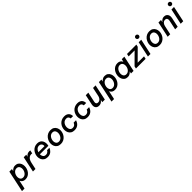

<svg xmlns="http://www.w3.org/2000/svg" viewBox="735 -3345 6128 6128"><g transform="rotate(-45 3799.0 -281.0)"><path d="M-18 195 137 -530H252L237 -458H242Q242 -458 251.5 -470.5Q261 -483 280.5 -499Q300 -515 331 -527.5Q362 -540 406 -540Q473 -540 518.5 -507.5Q564 -475 586.5 -422Q609 -369 609 -308Q609 -252 590.5 -195.5Q572 -139 536 -92.5Q500 -46 448.5 -18Q397 10 330 10Q276 10 242 -7Q208 -24 189.5 -47Q171 -70 164 -88H158L97 195ZM196 -227Q196 -189 208.5 -156.5Q221 -124 248 -104.5Q275 -85 317 -85Q359 -85 392 -104.5Q425 -124 448.5 -156.5Q472 -189 484 -227.5Q496 -266 496 -303Q496 -341 483 -373.5Q470 -406 443 -425.5Q416 -445 374 -445Q332 -445 299 -425.5Q266 -406 243 -374Q220 -342 208 -303.5Q196 -265 196 -227Z M672 0 785 -530H899L884 -460H889Q911 -493 949.5 -516.5Q988 -540 1045 -540Q1063 -540 1075.5 -538Q1088 -536 1088 -536L1065 -426Q1065 -426 1054 -428Q1043 -430 1027 -430Q956 -430 906.5 -380Q857 -330 835 -226L786 0Z M1334 10Q1254 10 1203.5 -23.5Q1153 -57 1128 -111Q1103 -165 1103 -226Q1103 -282 1122.5 -337.5Q1142 -393 1179.5 -439Q1217 -485 1272 -512.5Q1327 -540 1398 -540Q1467 -540 1512 -513Q1557 -486 1580.5 -442.5Q1604 -399 1609.5 -348Q1615 -297 1604 -250L1600 -232H1215Q1216 -168 1246.5 -125Q1277 -82 1342 -82Q1380 -82 1405 -94.5Q1430 -107 1444.5 -123Q1459 -139 1465 -151.5Q1471 -164 1471 -164H1579Q1579 -164 1572 -146.5Q1565 -129 1548.5 -103Q1532 -77 1504 -51Q1476 -25 1434 -7.5Q1392 10 1334 10ZM1229 -312H1505Q1510 -346 1499.5 -377Q1489 -408 1462 -428Q1435 -448 1392 -448Q1331 -448 1289 -408Q1247 -368 1229 -312Z M1927 10Q1850 10 1799.5 -23Q1749 -56 1724.5 -109Q1700 -162 1700 -223Q1700 -279 1720 -335Q1740 -391 1778 -437.5Q1816 -484 1871.5 -512Q1927 -540 1998 -540Q2076 -540 2126 -507Q2176 -474 2200.5 -421Q2225 -368 2225 -307Q2225 -251 2205.5 -195Q2186 -139 2147.5 -92.5Q2109 -46 2053.5 -18Q1998 10 1927 10ZM1934 -87Q1976 -87 2009 -106Q2042 -125 2065 -157Q2088 -189 2100 -227Q2112 -265 2112 -303Q2112 -341 2099 -373Q2086 -405 2059.5 -424Q2033 -443 1991 -443Q1949 -443 1916 -424Q1883 -405 1860 -373Q1837 -341 1825 -303Q1813 -265 1813 -227Q1813 -189 1826 -157Q1839 -125 1865.5 -106Q1892 -87 1934 -87Z M2547 10Q2469 10 2418.5 -22.5Q2368 -55 2343 -109Q2318 -163 2318 -227Q2318 -286 2338 -342Q2358 -398 2396.5 -442.5Q2435 -487 2491.5 -513.5Q2548 -540 2620 -540Q2684 -540 2724.5 -520.5Q2765 -501 2787 -472Q2809 -443 2817.5 -414Q2826 -385 2827.5 -365Q2829 -345 2829 -345H2721Q2721 -345 2719.5 -360Q2718 -375 2708.5 -395Q2699 -415 2676.5 -430Q2654 -445 2613 -445Q2556 -445 2515.5 -414.5Q2475 -384 2453.5 -335.5Q2432 -287 2432 -233Q2432 -171 2462.5 -128Q2493 -85 2557 -85Q2597 -85 2623.5 -100Q2650 -115 2665 -135Q2680 -155 2686 -170Q2692 -185 2692 -185H2801Q2801 -185 2794.5 -165Q2788 -145 2772 -116Q2756 -87 2727.5 -58Q2699 -29 2654.5 -9.5Q2610 10 2547 10Z M3138 10Q3060 10 3009.5 -22.5Q2959 -55 2934 -109Q2909 -163 2909 -227Q2909 -286 2929 -342Q2949 -398 2987.5 -442.5Q3026 -487 3082.5 -513.5Q3139 -540 3211 -540Q3275 -540 3315.5 -520.5Q3356 -501 3378 -472Q3400 -443 3408.5 -414Q3417 -385 3418.5 -365Q3420 -345 3420 -345H3312Q3312 -345 3310.5 -360Q3309 -375 3299.5 -395Q3290 -415 3267.5 -430Q3245 -445 3204 -445Q3147 -445 3106.5 -414.5Q3066 -384 3044.5 -335.5Q3023 -287 3023 -233Q3023 -171 3053.5 -128Q3084 -85 3148 -85Q3188 -85 3214.5 -100Q3241 -115 3256 -135Q3271 -155 3277 -170Q3283 -185 3283 -185H3392Q3392 -185 3385.5 -165Q3379 -145 3363 -116Q3347 -87 3318.5 -58Q3290 -29 3245.5 -9.5Q3201 10 3138 10Z M3649 10Q3598 10 3563 -14Q3528 -38 3514 -82Q3500 -126 3513 -187L3586 -530H3701L3628 -188Q3618 -139 3638.5 -112.5Q3659 -86 3702 -86Q3745 -86 3775.5 -108Q3806 -130 3825.5 -164.5Q3845 -199 3852 -237L3914 -530H4029L3917 0H3802L3818 -76H3812Q3801 -61 3780.5 -40.5Q3760 -20 3728 -5Q3696 10 3649 10Z M4023 195 4178 -530H4293L4278 -458H4283Q4283 -458 4292.5 -470.5Q4302 -483 4321.5 -499Q4341 -515 4372 -527.5Q4403 -540 4447 -540Q4514 -540 4559.5 -507.5Q4605 -475 4627.5 -422Q4650 -369 4650 -308Q4650 -252 4631.5 -195.5Q4613 -139 4577 -92.5Q4541 -46 4489.5 -18Q4438 10 4371 10Q4317 10 4283 -7Q4249 -24 4230.5 -47Q4212 -70 4205 -88H4199L4138 195ZM4237 -227Q4237 -189 4249.5 -156.5Q4262 -124 4289 -104.5Q4316 -85 4358 -85Q4400 -85 4433 -104.5Q4466 -124 4489.5 -156.5Q4513 -189 4525 -227.5Q4537 -266 4537 -303Q4537 -341 4524 -373.5Q4511 -406 4484 -425.5Q4457 -445 4415 -445Q4373 -445 4340 -425.5Q4307 -406 4284 -374Q4261 -342 4249 -303.5Q4237 -265 4237 -227Z M5020 -540Q5074 -540 5108 -523Q5142 -506 5160.5 -483Q5179 -460 5186 -442H5192L5211 -530H5326L5213 0H5098L5113 -72H5108Q5108 -72 5098.5 -59.5Q5089 -47 5069.5 -31Q5050 -15 5019 -2.5Q4988 10 4945 10Q4877 10 4832 -22.5Q4787 -55 4764.5 -108Q4742 -161 4742 -222Q4742 -278 4760 -334.5Q4778 -391 4814 -437.5Q4850 -484 4901.5 -512Q4953 -540 5020 -540ZM5033 -445Q4991 -445 4958 -425.5Q4925 -406 4902 -373.5Q4879 -341 4866.5 -302.5Q4854 -264 4854 -227Q4854 -189 4867 -156.5Q4880 -124 4907 -104.5Q4934 -85 4976 -85Q5018 -85 5051 -104.5Q5084 -124 5107 -156Q5130 -188 5142 -226.5Q5154 -265 5154 -303Q5154 -341 5141.5 -373.5Q5129 -406 5102 -425.5Q5075 -445 5033 -445Z M5321 0 5338 -79 5699 -438H5428L5448 -530H5870L5852 -451L5491 -92H5777L5757 0Z M6066 -617Q6034 -617 6014 -638Q5994 -659 5994 -687Q5994 -716 6014 -736.5Q6034 -757 6066 -757Q6096 -757 6116.5 -736.5Q6137 -716 6137 -687Q6137 -658 6116.5 -637.5Q6096 -617 6066 -617ZM5862 0 5975 -530H6090L5977 0Z M6390 10Q6313 10 6262.5 -23Q6212 -56 6187.5 -109Q6163 -162 6163 -223Q6163 -279 6183 -335Q6203 -391 6241 -437.5Q6279 -484 6334.5 -512Q6390 -540 6461 -540Q6539 -540 6589 -507Q6639 -474 6663.5 -421Q6688 -368 6688 -307Q6688 -251 6668.5 -195Q6649 -139 6610.5 -92.5Q6572 -46 6516.5 -18Q6461 10 6390 10ZM6397 -87Q6439 -87 6472 -106Q6505 -125 6528 -157Q6551 -189 6563 -227Q6575 -265 6575 -303Q6575 -341 6562 -373Q6549 -405 6522.5 -424Q6496 -443 6454 -443Q6412 -443 6379 -424Q6346 -405 6323 -373Q6300 -341 6288 -303Q6276 -265 6276 -227Q6276 -189 6289 -157Q6302 -125 6328.5 -106Q6355 -87 6397 -87Z M6754 0 6867 -530H6981L6965 -453H6970Q6970 -453 6979 -466.5Q6988 -480 7007 -497Q7026 -514 7056 -527Q7086 -540 7127 -540Q7186 -540 7223 -510.5Q7260 -481 7273.5 -432.5Q7287 -384 7274 -326L7205 0H7090L7159 -323Q7169 -373 7150 -408.5Q7131 -444 7079 -444Q7019 -444 6982 -401.5Q6945 -359 6932 -298L6868 0Z M7545 -617Q7513 -617 7493 -638Q7473 -659 7473 -687Q7473 -716 7493 -736.5Q7513 -757 7545 -757Q7575 -757 7595.5 -736.5Q7616 -716 7616 -687Q7616 -658 7595.5 -637.5Q7575 -617 7545 -617ZM7341 0 7454 -530H7569L7456 0Z"/></g></svg>

Font: Be Vietnam Pro Medium
Style: Italic
Weight: 500
Italic angle: -12°
Designer: Lam Bao, Tony Le, Vietanh Nguyen
Foundry: Yellow Type Foundry
Version: Version 1.002; ttfautohint (v1.8.3)